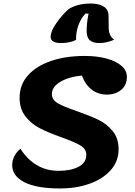

<svg xmlns="http://www.w3.org/2000/svg" viewBox="-20 -1043 764 1088"><path d="M49 -108Q49 -133 61.5 -158Q74 -183 96 -200Q133 -141 187.5 -108Q242 -75 312 -75Q382 -75 425.5 -98Q469 -121 469 -166Q469 -199 435 -219Q401 -239 328 -265Q253 -292 206 -316Q159 -340 125 -382.5Q91 -425 91 -489Q91 -563 139 -616.5Q187 -670 270.5 -698Q354 -726 459 -726Q531 -726 585 -711Q639 -696 669 -669.5Q699 -643 699 -608Q699 -560 666.5 -533.5Q634 -507 585 -507Q537 -507 500.5 -534.5Q464 -562 444 -615Q367 -607 320.5 -578.5Q274 -550 274 -510Q274 -477 308 -457.5Q342 -438 416 -413Q490 -387 537 -364.5Q584 -342 618 -301Q652 -260 652 -197Q652 -129 607 -78.5Q562 -28 486.5 -1.5Q411 25 321 25Q187 25 118 -10.5Q49 -46 49 -108ZM494 -1023Q539 -1023 566.5 -1006.5Q594 -990 595 -955L596 -883Q597 -839 627 -818Q584 -799 543 -799Q508 -799 489.5 -814.5Q471 -830 471 -867Q471 -914 482 -966H464Q438 -938 424 -899Q410 -860 411 -817Q377 -799 325 -799Q295 -799 281 -808.5Q267 -818 267 -834Q267 -866 299 -911.5Q331 -957 368 -991Q419 -1023 494 -1023Z"/></svg>

Font: Lemonada SemiBold
Style: Regular
Weight: 600
Designer: Mohamed Gaber (Arabic) Eduardo Tunni (Latin)
Foundry: Kief Type Foundry
Version: Version 3.006